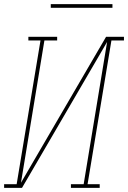

<svg xmlns="http://www.w3.org/2000/svg" viewBox="-57 -914 623 934"><path d="M-37 0V-18H24L140 -717H81V-735H221V-717H159L45 -25L459 -735H546V-717H485L369 -18H428V0H288V-18H350L464 -710L50 0ZM190 -876V-894H490V-876Z"/></svg>

Font: Iosevka Slab Thin Oblique
Style: Regular
Weight: 100
Italic angle: -9°
Monospace: yes
Designer: Belleve Invis
Foundry: Belleve Invis
Version: Version 11.1.0; ttfautohint (v1.8.3)